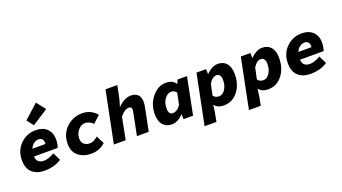

<svg xmlns="http://www.w3.org/2000/svg" viewBox="-73 -1553 4345 2442"><g transform="rotate(-20 2100.0 -332.0)"><path d="M266 12Q164 12 102 -44Q40 -100 40 -212Q40 -343 126.5 -427.5Q213 -512 332 -512Q430 -512 485 -458Q540 -404 540 -314Q540 -258 522 -204H201Q207 -110 304 -110Q367 -110 446 -158L498 -52Q404 12 266 12ZM216 -304H393Q394 -308 394 -317Q394 -353 376.5 -371.5Q359 -390 328 -390Q297 -390 265 -368Q233 -346 216 -304ZM336 -578 267 -668 458 -840 553 -718Z M900 12Q796 12 727 -44.5Q658 -101 658 -206Q658 -341 747.5 -426.5Q837 -512 964 -512Q1027 -512 1077.5 -485.5Q1128 -459 1158 -420L1062 -332Q1015 -382 954 -382Q902 -382 861 -334.5Q820 -287 820 -220Q820 -170 850 -144Q880 -118 924 -118Q956 -118 980.5 -130.5Q1005 -143 1038 -170L1093 -62Q1014 12 900 12Z M1208 0 1348 -696H1508L1470 -512L1444 -424H1448Q1484 -463 1530 -487.5Q1576 -512 1620 -512Q1682 -512 1716 -479Q1750 -446 1750 -382Q1750 -348 1742 -310L1680 0H1520L1578 -290Q1585 -322 1585 -335Q1585 -376 1544 -376Q1518 -376 1486 -355.5Q1454 -335 1426 -298L1368 0Z M1989 12Q1914 12 1871 -39Q1828 -90 1828 -182Q1828 -318 1908.5 -415Q1989 -512 2094 -512Q2190 -512 2226 -450H2230L2252 -500H2380L2280 0H2150V-66H2146Q2074 12 1989 12ZM2050 -118Q2110 -118 2158 -188L2191 -344Q2181 -362 2161.5 -372Q2142 -382 2124 -382Q2071 -382 2032.5 -330.5Q1994 -279 1994 -202Q1994 -118 2050 -118Z M2372 176 2508 -500H2638L2639 -432H2642Q2719 -512 2800 -512Q2875 -512 2917.5 -461Q2960 -410 2960 -318Q2960 -177 2886 -82.5Q2812 12 2694 12Q2611 12 2570 -42H2568L2556 52L2532 176ZM2676 -118Q2724 -118 2759 -169Q2794 -220 2794 -298Q2794 -340 2777.5 -361Q2761 -382 2734 -382Q2678 -382 2632 -306L2600 -156Q2610 -138 2631.5 -128Q2653 -118 2676 -118Z M2972 176 3108 -500H3238L3239 -432H3242Q3319 -512 3400 -512Q3475 -512 3517.5 -461Q3560 -410 3560 -318Q3560 -177 3486 -82.5Q3412 12 3294 12Q3211 12 3170 -42H3168L3156 52L3132 176ZM3276 -118Q3324 -118 3359 -169Q3394 -220 3394 -298Q3394 -340 3377.5 -361Q3361 -382 3334 -382Q3278 -382 3232 -306L3200 -156Q3210 -138 3231.5 -128Q3253 -118 3276 -118Z M3866 12Q3764 12 3702 -44Q3640 -100 3640 -212Q3640 -343 3726.5 -427.5Q3813 -512 3932 -512Q4030 -512 4085 -458Q4140 -404 4140 -314Q4140 -258 4122 -204H3801Q3807 -110 3904 -110Q3967 -110 4046 -158L4098 -52Q4004 12 3866 12ZM3816 -304H3993Q3994 -308 3994 -317Q3994 -353 3976.5 -371.5Q3959 -390 3928 -390Q3897 -390 3865 -368Q3833 -346 3816 -304Z"/></g></svg>

Font: TypoPRO Source Code Pro
Style: Italic
Weight: 900
Italic angle: -11°
Monospace: yes
Designer: Paul D. Hunt, Teo Tuominen
Foundry: Adobe Systems Incorporated
Version: Version 1.030;PS 1.0;hotconv 1.0.84;makeotf.lib2.5.63406